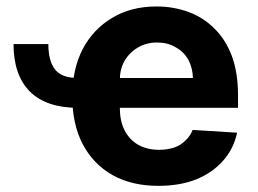

<svg xmlns="http://www.w3.org/2000/svg" viewBox="-20 -573 810 603"><path d="M22.5 -434.6Q49.8 -434.6 131.8 -434.6Q131.8 -382.8 152.3 -355.5Q172.9 -328.1 224.6 -328.1Q224.6 -296.9 224.6 -234.4Q125 -234.4 73.2 -286.1Q22.5 -337.9 22.5 -434.6ZM477.5 10.7Q393.6 10.7 333 -23.4Q272.5 -57.6 239.3 -121.1Q207 -183.6 207 -270.5Q207 -354.5 239.3 -418Q272.5 -481.4 332 -516.6Q390.6 -552.7 471.7 -552.7Q525.4 -552.7 572.3 -535.2Q618.2 -518.6 653.3 -483.4Q688.5 -449.2 708 -397.5Q727.5 -344.7 727.5 -275.4Q727.5 -261.7 727.5 -234.4Q613.3 -234.4 267.6 -234.4Q267.6 -257.8 267.6 -328.1Q346.7 -328.1 585.9 -328.1Q585 -360.4 571.3 -385.7Q556.6 -411.1 531.2 -424.8Q506.8 -439.5 473.6 -439.5Q439.5 -439.5 413.1 -423.8Q386.7 -408.2 371.1 -381.8Q356.4 -355.5 356.4 -323.2Q356.4 -293 356.4 -233.4Q356.4 -193.4 371.1 -164.1Q386.7 -133.8 414.1 -118.2Q442.4 -102.5 479.5 -102.5Q504.9 -102.5 526.4 -109.4Q546.9 -116.2 561.5 -130.9Q577.1 -144.5 585 -165Q630.9 -162.1 724.6 -156.2Q713.9 -105.5 680.7 -68.4Q648.4 -31.2 596.7 -9.8Q544.9 10.7 477.5 10.7Z"/></svg>

Font: DeepSea
Style: Bold
Weight: 700
Designer: Stem
Version: Version 3.019;git-0a5106e0b